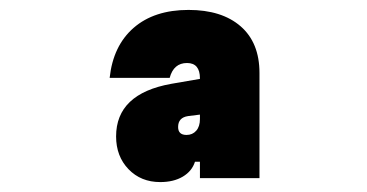

<svg xmlns="http://www.w3.org/2000/svg" viewBox="-20 -839 740 387"><path d="M303 -472Q264 -472 239 -498Q214 -524 214 -564Q214 -650 325 -670L383 -680V-681Q383 -712 357 -712Q330 -712 322 -682H201Q208 -747 249.5 -783Q291 -819 360 -819Q427 -819 465 -786Q503 -753 503 -692V-480H383V-513H373Q367 -494 348.5 -483Q330 -472 303 -472ZM339 -583Q339 -567 356 -567Q368 -567 375.5 -575.5Q383 -584 383 -599V-608L359 -605Q339 -602 339 -583Z"/></svg>

Font: Martian Mono ExtraBold
Style: Regular
Weight: 800
Monospace: yes
Designer: Roman Shamin
Foundry: Evil Martians
Version: Version 1.000; ttfautohint (v1.8.4.7-5d5b)